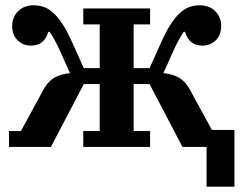

<svg xmlns="http://www.w3.org/2000/svg" viewBox="-20 -554 908 724"><path d="M759 0H668L544 -237H484V-60H546V0H294V-60H356V-237H296L172 0H14V-60H59L139 -207Q156 -242 181 -258.5Q206 -275 244 -278L205 -365Q195 -387 185 -405Q175 -423 167 -434H162Q148 -382 96 -382Q67 -382 46.5 -402Q26 -422 26 -456Q26 -489 48 -511.5Q70 -534 108 -534Q128 -534 146 -527.5Q164 -521 181.5 -505Q199 -489 216 -463Q233 -437 251 -397L296 -297H356V-462H294V-522H546V-462H484V-297H544L589 -397Q607 -437 624 -463Q641 -489 658.5 -505Q676 -521 694 -527.5Q712 -534 732 -534Q770 -534 792 -511.5Q814 -489 814 -456Q814 -422 793.5 -402Q773 -382 744 -382Q692 -382 678 -434H673Q665 -423 655 -405Q645 -387 635 -365L596 -278Q634 -275 659 -258.5Q684 -242 701 -207L779 -64H864V150H759Z"/></svg>

Font: IBM Plex Serif SmBld
Style: Regular
Weight: 600
Designer: Mike Abbink, Paul van der Laan, Pieter van Rosmalen
Foundry: Bold Monday
Version: Version 3.001